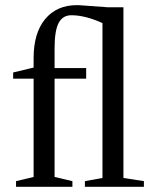

<svg xmlns="http://www.w3.org/2000/svg" viewBox="-20 -722 596 742"><path d="M457 -34.2 536.1 -22V0H308.1V-22L376 -34.2V-632.8Q309.1 -663.1 255.9 -663.1Q222.2 -663.1 206.5 -633.1Q190.9 -603 190.9 -535.2V-459H313V-418H190.9V-38.1L259.8 -22V0H42V-22L109.9 -38.1V-418H30.8V-441.9L109.9 -460.9V-498Q109.9 -594.2 154.5 -648.2Q199.2 -702.1 276.9 -702.1Q281.2 -702.1 286.4 -701.9Q291.5 -701.7 397.9 -693.8H457Z"/></svg>

Font: Tinos
Style: Regular
Weight: 400
Designer: Steve Matteson
Foundry: Monotype Imaging Inc.
Version: Version 1.23